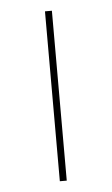

<svg xmlns="http://www.w3.org/2000/svg" viewBox="-43 -522 322 553"><g transform="rotate(-5 118.5 -245.5)"><path d="M107.9 0V-491.2H127.9V0Z"/></g></svg>

Font: Datalegreya
Style: Thin
Weight: 250
Designer: Figs Lab
Foundry: Figs Lab
Version: Version 1.002;PS 001.002;hotconv 1.0.70;makeotf.lib2.5.58329